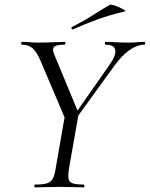

<svg xmlns="http://www.w3.org/2000/svg" viewBox="-20 -805 644 825"><path d="M287.8 -269 277.2 -278.8 449.2 -524.4Q479.4 -566.6 475.3 -589.8Q471.2 -613 433.6 -613Q430.4 -613 430.4 -619Q430.4 -625 433.6 -625Q456.6 -625 478.9 -623.5Q501.2 -622 533.2 -622Q554.2 -622 567.7 -623.5Q581.2 -625 600.2 -625Q604 -625 604 -619Q604 -613 600.2 -613Q569.2 -613 535.7 -589.3Q502.2 -565.6 469 -519.2ZM131.4 0Q127.4 0 127.4 -6Q127.4 -12 131.4 -12Q163.4 -12 180.8 -17Q198.2 -22 206.6 -37Q215 -52 219.2 -81L259 -310L318.4 -319L276.4 -81Q269.2 -38 279.7 -25Q290.2 -12 339 -12Q342.8 -12 342.8 -6Q342.8 0 339 0Q318 0 292.3 -1Q266.6 -2 236.2 -2Q204.8 -2 178.6 -1Q152.4 0 131.4 0ZM270 -271 155 -542Q139 -579.8 121.3 -596.4Q103.6 -613 74.8 -613Q70.8 -613 70.8 -619Q70.8 -625 74.8 -625Q90.4 -625 108.8 -623.5Q127.2 -622 143.8 -622Q176 -622 206.7 -623.5Q237.4 -625 258.8 -625Q262 -625 261.2 -619Q260.4 -613 256.4 -613Q222.4 -613 212.8 -604.1Q203.2 -595.2 212.2 -573L318.4 -317ZM294.2 -679Q290.2 -677 287.7 -682.5Q285.2 -688 289.2 -689Q336.4 -712.6 374.8 -737.2Q413.2 -761.8 451.8 -784.2Q455.2 -786.6 467.5 -782.9Q479.8 -779.2 493.3 -773.2Q506.8 -767.2 514.5 -762.2Q522.2 -757.2 516.2 -756Q449.2 -740 397.2 -721Q345.2 -702 294.2 -679Z"/></svg>

Font: Cormorant Infant Light
Style: Italic
Weight: 300
Italic angle: -10°
Designer: Christian Thalmann (Catharsis Fonts)
Foundry: Catharsis Fonts
Version: Version 4.001